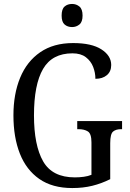

<svg xmlns="http://www.w3.org/2000/svg" viewBox="-20 -942 657 972"><path d="M346 10Q245 10 179 -36Q113 -82 80.5 -164.5Q48 -247 48 -358Q48 -466 82 -548.5Q116 -631 183.5 -677.5Q251 -724 350 -724Q444 -724 493.5 -692Q543 -660 543 -613Q543 -580 521 -561.5Q499 -543 463 -543Q463 -574 451.5 -603.5Q440 -633 414.5 -652.5Q389 -672 347 -672Q244 -672 198 -593Q152 -514 152 -358Q152 -206 198.5 -125Q245 -44 359 -44Q382 -44 404 -47Q426 -50 443 -57V-221Q443 -265 425 -276.5Q407 -288 378 -288H371V-329H598V-288H592Q567 -288 552.5 -276Q538 -264 538 -217V-35Q494 -13 447.5 -1.5Q401 10 346 10ZM345 -805Q322 -805 307 -818Q292 -831 292 -863Q292 -896 307 -909Q322 -922 345 -922Q366 -922 382 -909Q398 -896 398 -863Q398 -831 382 -818Q366 -805 345 -805Z"/></svg>

Font: Noto Serif Armenian Condensed
Style: Regular
Weight: 400
Width: 3
Designer: Monotype Design Team
Foundry: Monotype Imaging Inc.
Version: Version 2.008; ttfautohint (v1.8.4.7-5d5b)